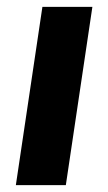

<svg xmlns="http://www.w3.org/2000/svg" viewBox="-20 -537 314 557"><path d="M26 0 103 -517H248L171 0Z"/></svg>

Font: Public Sans Thin
Style: Bold Italic
Weight: 700
Italic angle: -8°
Version: Version 2.001